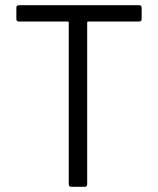

<svg xmlns="http://www.w3.org/2000/svg" viewBox="-20 -720 609 740"><path d="M526 -690V-647Q526 -637 516 -637H320Q316 -637 316 -633V-10Q316 0 306 0H255Q245 0 245 -10V-633Q245 -637 241 -637H53Q43 -637 43 -647V-690Q43 -700 53 -700H516Q526 -700 526 -690Z"/></svg>

Font: Amber EN
Style: Regular
Weight: 400
Designer: Jeremy Tribby
Foundry: Tribby Type Co.
Version: Version 1.403 November 24, 2021